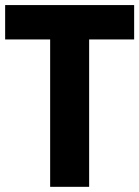

<svg xmlns="http://www.w3.org/2000/svg" viewBox="-24 -720 544 750"><path d="M324.2 -565.9V9.8H171.9V-565.9H-3.9V-700.2H500V-565.9Z"/></svg>

Font: D-DIN-PRO Heavy
Style: Bold
Weight: 900
Designer: Charles Nix
Foundry: CyberFei
Version: Version 1.000;hotconv 1.0.109;makeotfexe 2.5.65596